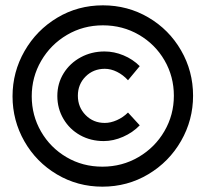

<svg xmlns="http://www.w3.org/2000/svg" viewBox="-20 -709 772 720"><path d="M704 -350Q704 -259 659 -180.5Q614 -102 536 -55.5Q458 -9 364 -9Q271 -9 193.5 -55Q116 -101 71.5 -179Q27 -257 27 -348Q27 -439 72 -517.5Q117 -596 194.5 -642.5Q272 -689 366 -689Q459 -689 536.5 -643.5Q614 -598 659 -520Q704 -442 704 -350ZM99 -348Q99 -276 134 -215.5Q169 -155 229.5 -119.5Q290 -84 364 -84Q438 -84 499.5 -120Q561 -156 596.5 -217Q632 -278 632 -350Q632 -422 597 -482.5Q562 -543 501 -578.5Q440 -614 366 -614Q292 -614 231 -578Q170 -542 134.5 -481Q99 -420 99 -348ZM373 -451Q330 -451 301 -422Q272 -393 272 -350Q272 -307 301 -277.5Q330 -248 373 -248Q395 -248 418.5 -258.5Q442 -269 460 -287L504 -239Q478 -212 441.5 -196Q405 -180 369 -180Q320 -180 280.5 -202Q241 -224 218 -263Q195 -302 195 -349Q195 -396 218.5 -434Q242 -472 282.5 -494Q323 -516 372 -516Q408 -516 443 -501.5Q478 -487 504 -461L460 -408Q442 -428 419 -439.5Q396 -451 373 -451Z"/></svg>

Font: Montserrat arm2 SemiBold
Style: Regular
Weight: 600
Designer: Julieta Ulanovsky
Foundry: Julieta Ulanovsky
Version: Version 6.000